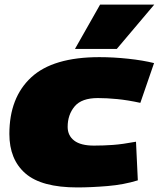

<svg xmlns="http://www.w3.org/2000/svg" viewBox="-20 -810 695 840"><path d="M318 10Q162 10 91.5 -51Q21 -112 21 -224Q21 -383 116.5 -471.5Q212 -560 415 -560Q476 -560 541 -553Q606 -546 654 -534L594 -360Q539 -372 493 -376.5Q447 -381 408 -381Q337 -381 306.5 -344.5Q276 -308 276 -255Q276 -217 304.5 -195Q333 -173 391 -173Q433 -173 474.5 -176Q516 -179 575 -190L583 -21Q522 -2 450 4Q378 10 318 10ZM308 -596 418 -790H655L491 -596Z"/></svg>

Font: Georama Expanded Black
Style: Italic
Weight: 900
Width: 7
Italic angle: -9°
Designer: Jean-Baptiste Levee
Foundry: Production Type
Version: Version 1.000